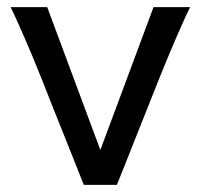

<svg xmlns="http://www.w3.org/2000/svg" viewBox="-20 -518 562 538"><path d="M512.7 -498Q502.4 -477.1 491.5 -452.6Q480.5 -428.2 470.5 -404.8Q460.4 -381.3 451.7 -360.4Q442.9 -339.4 437 -324.7Q432.1 -313 424.1 -292.7Q416 -272.5 406 -247.3Q396 -222.2 384.8 -194.1Q373.5 -166 362.8 -138.7Q336.9 -74.2 307.6 0H214.8Q186.5 -70.8 161.6 -133.8Q150.9 -160.6 139.6 -188.5Q128.4 -216.3 118.4 -241.9Q108.4 -267.6 99.9 -289.1Q91.3 -310.5 85.4 -324.7Q79.6 -339.4 70.8 -360.6Q62 -381.8 51.8 -405.3Q41.5 -428.7 30.8 -452.9Q20 -477.1 9.8 -498H112.3L261.2 -97.7L410.2 -498Z"/></svg>

Font: Andika Compact
Style: Regular
Weight: 400
Designer: Victor Gaultney, Annie Olsen, Julie Remington, Don Collingsworth, Eric Hays, Becca Hirsbrunner
Foundry: SIL International
Version: Version 5.000 ; LnSpcTght